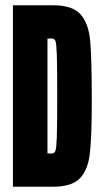

<svg xmlns="http://www.w3.org/2000/svg" viewBox="-20 -708 387 728"><path d="M29 -688H181Q255 -688 285.5 -653.5Q316 -619 322 -553Q328 -487 328 -325Q328 -187 320.5 -124.5Q313 -62 282 -31Q251 0 181 0H29ZM197 -344Q197 -458 195.5 -500Q194 -542 190.5 -552Q187 -562 176 -562H160V-126H176Q186 -126 190 -136Q194 -146 195.5 -189.5Q197 -233 197 -344Z"/></svg>

Font: Saira Ultra Condensed Black
Style: Regular
Weight: 900
Width: 1
Designer: Hector Gatti with collaboration of the Omnibus-Type team
Foundry: Omnibus-Type
Version: Version 1.001; ttfautohint (v1.8)